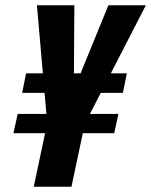

<svg xmlns="http://www.w3.org/2000/svg" viewBox="-20 -708 573 728"><path d="M108 0 151 -203H31L47 -276H156L120 -688H262L260 -392H270L391 -688H533L321 -276H429L413 -203H294L251 0ZM64 -356 79 -430H461L446 -356Z"/></svg>

Font: Saira Condensed ExtraBold
Style: Italic
Weight: 800
Width: 3
Italic angle: -12°
Designer: Hector Gatti with collaboration of the Omnibus-Type team
Foundry: Omnibus-Type
Version: Version 1.101